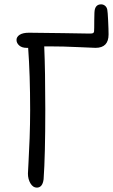

<svg xmlns="http://www.w3.org/2000/svg" viewBox="-20 -858 523 886"><path d="M149.9 7.8Q132.3 7.8 120.6 -11.7Q108.9 -31.2 108.9 -57.1Q108.9 -65.9 111.6 -109.9Q114.3 -153.8 116.7 -220.2Q119.1 -286.6 119.1 -350.1Q119.1 -512.7 109.9 -637.2H102.1Q81.1 -637.2 68.6 -648.2Q56.2 -659.2 56.2 -673.8Q56.2 -688 70.8 -697.5Q85.4 -707 113.8 -707Q168.5 -707 271.2 -705.1Q374 -703.1 393.1 -703.1Q405.8 -703.1 409.4 -705.1Q413.1 -707 414.1 -712.9Q415 -722.2 415 -764.6Q415 -807.1 418 -815.9Q424.3 -837.9 446.8 -837.9Q457 -837.9 465.1 -831.1Q473.1 -824.2 475.1 -813Q477.1 -803.2 479 -762.7Q481 -722.2 481 -699.2Q481 -637.2 420.9 -637.2Q409.2 -637.2 340.6 -640.6Q272 -644 207 -644H184.1Q189 -530.8 189 -353Q189 -140.1 181.2 -30.8Q176.3 7.8 149.9 7.8Z"/></svg>

Font: Shantell Sans Normal
Style: Regular
Weight: 300
Designer: Stephen Nixon, Anya Danilova, Shantell Martin
Foundry: Arrow Type
Version: Version 1.006;[559af2be0]